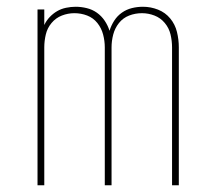

<svg xmlns="http://www.w3.org/2000/svg" viewBox="-20 -548 640 568"><path d="M91 0V-520H111V-474Q117 -487 127 -497.5Q137 -508 149 -515Q161 -522 175.5 -525Q190 -528 204 -528Q220 -528 236.5 -524Q253 -520 266.5 -510.5Q280 -501 289.5 -487Q299 -473 304 -457Q309 -473 318 -487Q327 -501 340.5 -510.5Q354 -520 370 -524Q386 -528 403 -528Q426 -528 447.5 -519.5Q469 -511 483.5 -493.5Q498 -476 503.5 -453.5Q509 -431 509 -408V0H489V-408Q489 -427 484.5 -446Q480 -465 467.5 -480Q455 -495 437 -502Q419 -509 400 -509Q380 -509 362 -502Q344 -495 332 -480Q320 -465 315 -446Q310 -427 310 -408V0H290V-408Q290 -427 285 -446Q280 -465 268 -480Q256 -495 238 -502Q220 -509 200 -509Q181 -509 163 -502Q145 -495 132.5 -480Q120 -465 115.5 -446Q111 -427 111 -408V0Z"/></svg>

Font: Iosevka Thin Extended
Style: Regular
Weight: 100
Width: 7
Monospace: yes
Designer: Belleve Invis
Foundry: Belleve Invis
Version: Version 32.5.0; ttfautohint (v1.8.4)